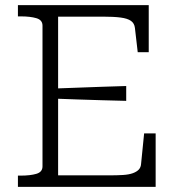

<svg xmlns="http://www.w3.org/2000/svg" viewBox="-20 -730 690 750"><path d="M588 -209V0H50V-44H61Q98 -44 122 -51Q146 -58 146 -80V-630Q146 -652 122 -659Q98 -666 61 -666H50V-710H561V-526H518L507 -621Q505 -639 491.5 -648.5Q478 -658 451 -661.5Q424 -665 382 -665H207V-45H406Q438 -45 461 -46.5Q484 -48 499 -53.5Q514 -59 522 -67.5Q530 -76 531 -89L543 -209ZM186 -384Q234 -386 282 -387.5Q330 -389 378 -391Q426 -393 473 -394V-336Q426 -337 378 -338.5Q330 -340 282 -341.5Q234 -343 186 -345Z"/></svg>

Font: Roboto Serif 20pt ExtraLight
Style: Regular
Weight: 250
Version: Version 1.008